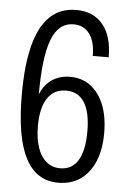

<svg xmlns="http://www.w3.org/2000/svg" viewBox="-53 -769 540 818"><g transform="rotate(5 217.0 -360.0)"><path d="M227 10Q133 10 86.5 -79.5Q40 -169 40 -351Q40 -478 62 -562Q84 -646 128.5 -688Q173 -730 240 -730Q314 -730 354.5 -680.5Q395 -631 395 -541H327Q327 -602 302.5 -635Q278 -668 234 -668Q170 -668 141 -593Q112 -518 112 -354V-321L101 -320Q109 -360 127.5 -387.5Q146 -415 174.5 -429.5Q203 -444 239 -444Q290 -444 327 -416Q364 -388 384 -337.5Q404 -287 404 -217Q404 -147 382.5 -96Q361 -45 321.5 -17.5Q282 10 227 10ZM230 -52Q280 -52 306 -94Q332 -136 332 -218Q332 -300 305.5 -342Q279 -384 227 -384Q175 -384 147.5 -342.5Q120 -301 120 -224Q120 -170 133 -131.5Q146 -93 171 -72.5Q196 -52 230 -52Z"/></g></svg>

Font: Instrument Sans Condensed
Style: Regular
Weight: 400
Width: 3
Designer: Rodrigo Fuenzalida
Foundry: fragTYPE
Version: Version 1.000;gftools[0.9.28]